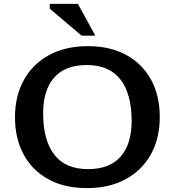

<svg xmlns="http://www.w3.org/2000/svg" viewBox="-20 -955 898 986"><path d="M431.5 -718Q546 -718 628.8 -672.5Q711.5 -627 756 -545.2Q800.5 -463.5 800.5 -354.5Q800.5 -245 755 -162.8Q709.5 -80.5 625.5 -34.8Q541.5 11 426 11Q311 11 228.2 -34.5Q145.5 -80 101.2 -162Q57 -244 57 -352.5Q57 -462 102.5 -544.2Q148 -626.5 232 -672.2Q316 -718 431.5 -718ZM432 -86.5Q543 -86.5 599.5 -150.8Q656 -215 656 -334Q656 -472 598.8 -546.5Q541.5 -621 425 -621Q314.5 -621 258 -556.5Q201.5 -492 201.5 -373Q201.5 -235 258.8 -160.8Q316 -86.5 432 -86.5ZM469.5 -772H399L235.5 -910.5V-935H380Z"/></svg>

Font: Newsreader Caption Medium
Style: Regular
Weight: 500
Designer: Hugues Gentile
Foundry: Production Type
Version: Version 1.001